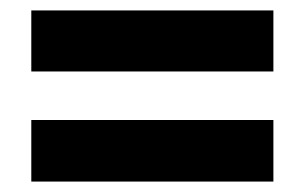

<svg xmlns="http://www.w3.org/2000/svg" viewBox="-20 -536 584 368"><path d="M40 -399V-516H504V-399ZM40 -188V-306H504V-188Z"/></svg>

Font: Noto Sans Armenian SemiCondensed ExtraBold
Style: Regular
Weight: 800
Width: 4
Designer: Monotype Design Team
Foundry: Monotype Imaging Inc.
Version: Version 2.008; ttfautohint (v1.8.4.7-5d5b)